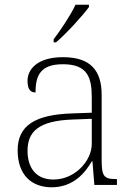

<svg xmlns="http://www.w3.org/2000/svg" viewBox="-20 -786 567 816"><path d="M208 -619V-606H218C261 -642 333 -721 358 -756V-766H301C280 -721 237 -657 208 -619ZM199 10C294 10 343 -54 370 -100H373L381 0H477V-25H471C419 -25 412 -40 412 -111V-383C412 -485 366 -543 248 -543C137 -543 97 -490 97 -443C97 -408 108 -393 131 -393C131 -467 153 -513 248 -513C354 -513 370 -454 370 -371V-307L287 -304C128 -299 55 -252 55 -147C55 -39 118 10 199 10ZM207 -23C129 -23 97 -78 97 -145C97 -225 142 -273 289 -278L370 -281V-174C370 -104 300 -23 207 -23Z"/></svg>

Font: Noto Serif Myanmar ExtraLight
Style: Regular
Weight: 200
Designer: Ben Mitchell and the Monotype Design Team
Foundry: Monotype Imaging Inc.
Version: Version 2.106